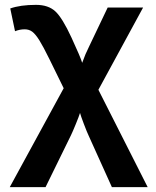

<svg xmlns="http://www.w3.org/2000/svg" viewBox="-20 -559 640 786"><path d="M127.4 -539.1Q177.7 -539.1 206.5 -512.5Q235.4 -485.8 272.9 -404.5Q310.5 -323.2 316.4 -301.8Q329.1 -337.9 345.2 -369.6L420.9 -528.3H565.9L382.8 -191.4L584.5 207H438L342.8 -3.9Q336.4 -17.1 323.2 -51.8Q310.1 -86.4 307.6 -96.7Q303.2 -82.5 290.5 -51.5Q277.8 -20.5 271 -6.3L166.5 207H20L240.7 -197.8L182.6 -316.4Q156.7 -369.1 141.1 -394Q125.5 -418.9 112.3 -429Q99.1 -439 81.1 -439Q61 -439 41.5 -431.2L22 -524.4Q63.5 -539.1 127.4 -539.1Z"/></svg>

Font: Cousine
Style: Bold
Weight: 700
Monospace: yes
Designer: Steve Matteson
Foundry: Ascender Corporation
Version: Version 1.20